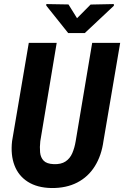

<svg xmlns="http://www.w3.org/2000/svg" viewBox="-20 -924 617 954"><path d="M438 -710.9H577.1L494.1 -223.1Q484.4 -151.4 451.4 -98.4Q418.5 -45.4 363.8 -17.1Q309.1 11.2 234.9 10.3Q164.6 8.8 118.2 -20.8Q71.8 -50.3 52 -102.3Q32.2 -154.3 40 -222.7L123 -710.9H261.7L180.2 -222.2Q176.8 -192.9 179.2 -167.2Q181.6 -141.6 196.8 -125.7Q211.9 -109.9 246.6 -108.4Q283.2 -106.9 305.4 -121.6Q327.6 -136.2 339.1 -162.8Q350.6 -189.5 356 -222.2ZM320.3 -901.9 362.8 -833.5 430.2 -901.4 545.4 -903.8 545.9 -895.5 401.4 -759.8H318.8L210 -896V-903.8Z"/></svg>

Font: Roboto Condensed
Style: Bold Italic
Weight: 700
Italic angle: -12°
Designer: Christian Robertson
Foundry: Google
Version: Version 3.0